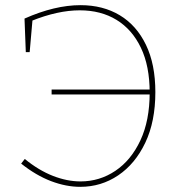

<svg xmlns="http://www.w3.org/2000/svg" viewBox="-20 -718 703 744"><path d="M62 -84 76 -102Q130 -58 185 -36.5Q240 -15 292 -15Q366 -15 427 -56Q488 -97 524 -174Q560 -251 560 -359Q560 -462 526 -533Q492 -604 431.5 -641Q371 -678 289 -678Q204 -678 102 -637L106 -642L95 -516H80L75 -646Q192 -698 292 -698Q379 -698 444 -659Q509 -620 545.5 -544.5Q582 -469 582 -361Q582 -247 543 -165Q504 -83 438 -38.5Q372 6 291 6Q236 6 178 -16Q120 -38 62 -84ZM180 -352V-371H563V-352Z"/></svg>

Font: Bitter Thin
Style: Regular
Weight: 100
Designer: Sol Matas, and Bitter project Authors
Foundry: Sol Matas
Version: Version 2.002